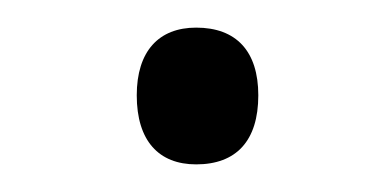

<svg xmlns="http://www.w3.org/2000/svg" viewBox="-20 -403 284 139"><path d="M79 -334C79 -301 95 -284 122 -284C151 -284 167 -301 167 -334C167 -366 151 -383 122 -383C95 -383 79 -366 79 -334Z"/></svg>

Font: Noto Sans Devanagari UI Light
Style: Regular
Weight: 300
Designer: Jelle Bosma - Monotype Design Team
Foundry: Monotype Imaging Inc.
Version: Version 2.004